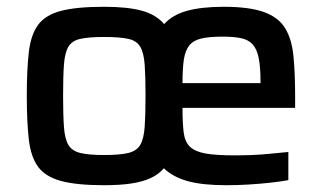

<svg xmlns="http://www.w3.org/2000/svg" viewBox="-20 -538 949 566"><path d="M287 8Q206 8 160 -4.5Q114 -17 92.5 -46Q71 -75 65 -126.5Q59 -178 59 -256Q59 -333 65 -384.5Q71 -436 92.5 -465Q114 -494 160 -506Q206 -518 287 -518Q356 -518 398 -506.5Q440 -495 464 -467Q488 -494 531 -506Q574 -518 640 -518Q715 -518 758 -502.5Q801 -487 820.5 -455Q840 -423 845 -373.5Q850 -324 850 -254V-220H518Q518 -175 521.5 -147.5Q525 -120 540 -105.5Q555 -91 586 -85.5Q617 -80 672 -80Q695 -80 722.5 -81Q750 -82 778.5 -85Q807 -88 830 -90V-7Q809 -3 777.5 0.5Q746 4 712.5 6Q679 8 647 8Q577 8 533.5 -4Q490 -16 463 -42Q448 -24 424 -13Q400 -2 366.5 3Q333 8 287 8ZM287 -81Q333 -81 358 -87Q383 -93 393.5 -111Q404 -129 406.5 -164Q409 -199 409 -256Q409 -313 406.5 -347.5Q404 -382 393.5 -400Q383 -418 358 -423.5Q333 -429 287 -429Q242 -429 217 -423.5Q192 -418 181.5 -400Q171 -382 168.5 -347.5Q166 -313 166 -256Q166 -199 168.5 -164Q171 -129 181.5 -111Q192 -93 217 -87Q242 -81 287 -81ZM748 -274V-296Q748 -341 742.5 -367.5Q737 -394 724.5 -407.5Q712 -421 690.5 -425.5Q669 -430 637 -430Q597 -430 573.5 -424.5Q550 -419 538 -404Q526 -389 522 -362.5Q518 -336 518 -293H769Z"/></svg>

Font: Saira Thin Medium
Style: Regular
Weight: 500
Version: Version 1.101